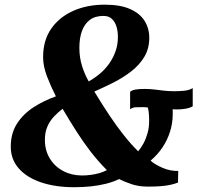

<svg xmlns="http://www.w3.org/2000/svg" viewBox="-20 -772 844 802"><path d="M289 10Q212 10 152.2 -10Q92.5 -30 58.8 -68Q25 -106 25 -159.5Q25 -215 50.8 -255.2Q76.5 -295.5 119.5 -323.5Q162.5 -351.5 213.5 -369.5Q192.5 -410.5 176.2 -453.2Q160 -496 160 -533Q160 -603.5 194 -652.2Q228 -701 286.2 -726.8Q344.5 -752.5 417.5 -752.5Q482.5 -752.5 523.5 -734.2Q564.5 -716 584 -684.8Q603.5 -653.5 603.5 -614Q603.5 -569 582.8 -534.5Q562 -500 528 -473.8Q494 -447.5 453.8 -427.2Q413.5 -407 374 -389.5Q405 -338.5 436 -291.8Q467 -245 497.8 -206.5Q528.5 -168 557 -140Q569.5 -154.5 579.8 -173.8Q590 -193 596.5 -216.5Q603 -240 603 -267Q603 -286 601.5 -300.2Q600 -314.5 597.5 -323Q593.5 -323.5 588 -324Q582.5 -324.5 576 -324.5Q558 -324.5 545.8 -323.8Q533.5 -323 523.5 -315.5V-388.5Q530.5 -395 545.2 -397.8Q560 -400.5 585 -400.5Q605.5 -400.5 624.5 -398.2Q643.5 -396 663.5 -393.5Q683.5 -391 707.5 -391Q730 -391 750 -393Q770 -395 785 -404V-328Q772 -320.5 754.8 -317.8Q737.5 -315 723.5 -315Q719 -315 712.2 -315Q705.5 -315 701 -315.5Q701.5 -311 701.5 -305.5Q701.5 -300 701.5 -292.5Q701 -256 690 -221.2Q679 -186.5 658.5 -156Q638 -125.5 609 -101Q626.5 -85 658.8 -71Q691 -57 724.5 -58L723.5 -9.5Q710 -4 691.8 0Q673.5 4 650.2 5.8Q627 7.5 599 7.5Q560.5 7.5 531 -2.2Q501.5 -12 477.5 -24Q452.5 -12 422.8 -4.5Q393 3 359.8 6.5Q326.5 10 289 10ZM322.5 -39Q340.5 -39 359.2 -41.5Q378 -44 395.5 -49Q413 -54 426.5 -61.5Q390.5 -97.5 359.5 -137.5Q328.5 -177.5 299.8 -222.5Q271 -267.5 241.5 -317.5Q222 -303 205 -284.8Q188 -266.5 177.8 -243Q167.5 -219.5 167.5 -188.5Q167.5 -143.5 188.2 -109.8Q209 -76 244.2 -57.5Q279.5 -39 322.5 -39ZM350.5 -432Q375 -445.5 397 -464Q419 -482.5 435.8 -506Q452.5 -529.5 462.5 -557.5Q472.5 -585.5 472.5 -618Q472.5 -642 466.2 -661.8Q460 -681.5 447 -693.5Q434 -705.5 412 -705.5Q377 -705.5 355 -688.8Q333 -672 322.2 -642.2Q311.5 -612.5 311.5 -572Q311.5 -532.5 322.5 -497Q333.5 -461.5 350.5 -432Z"/></svg>

Font: Merriweather 60pt ExtraBold
Style: Italic
Weight: 800
Italic angle: -7.8°
Version: Version 2.101